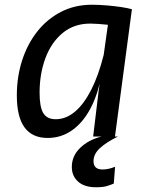

<svg xmlns="http://www.w3.org/2000/svg" viewBox="-20 -576 638 810"><path d="M373 0 396 -191.5 438.5 -494.5 456.5 -520 536.5 -537 465 0ZM181 6Q116 6 83.5 -38.5Q51 -83 51 -173.5Q51 -251.5 73.2 -320.8Q95.5 -390 137 -442.8Q178.5 -495.5 237 -525.8Q295.5 -556 367.5 -556Q400 -556 433.2 -553Q466.5 -550 494 -545.8Q521.5 -541.5 536.5 -537L508.5 -460Q501.5 -462.5 482.8 -465.5Q464 -468.5 440.5 -471Q417 -473.5 395.5 -475Q374 -476.5 361.5 -476.5Q292.5 -476.5 244.5 -437Q196.5 -397.5 171.8 -331.2Q147 -265 147 -184.5Q147 -124 162.8 -98.5Q178.5 -73 215 -73Q258 -73 295.8 -104.5Q333.5 -136 364.5 -196.5Q395.5 -257 417.5 -344.5L427 -311L408.5 -260.5Q393 -177 361 -117.2Q329 -57.5 283.2 -25.8Q237.5 6 181 6ZM385 214Q336 214 309.5 190.2Q283 166.5 283 128.5Q283 82 318 48Q353 14 408 0H477.5Q428.5 24 401.5 49Q374.5 74 374.5 104Q374.5 139 412.5 139Q438 139 465.5 127.5L460 198.5Q447 204 430.8 209Q414.5 214 385 214Z"/></svg>

Font: Spline Sans Mono
Style: Italic
Weight: 400
Italic angle: -4°
Monospace: yes
Designer: Eben Sorkin, Mirko Velimirovic
Foundry: Sorkin Type
Version: Version 1.004